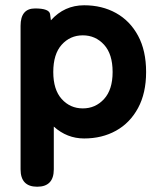

<svg xmlns="http://www.w3.org/2000/svg" viewBox="-20 -514 607 728"><path d="M121 194Q58 194 58 128V-416Q58 -482 113 -482Q167 -482 170 -460L173 -437Q224 -494 299 -494Q367 -494 420 -464.5Q473 -435 503.5 -378.5Q534 -322 534 -241Q534 -161 503.5 -104.5Q473 -48 420 -18.5Q367 11 299 11Q234 11 184 -34V128Q184 194 121 194ZM294 -103Q342 -103 374.5 -138.5Q407 -174 407 -241Q407 -309 374.5 -344.5Q342 -380 294 -380Q246 -380 214 -344.5Q182 -309 182 -241Q182 -174 214 -138.5Q246 -103 294 -103Z"/></svg>

Font: Zen Maru Gothic Black
Style: Regular
Weight: 900
Designer: Yoshimichi Ohira
Foundry: Positype
Version: Version 1.001